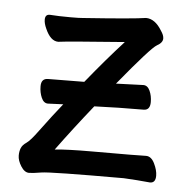

<svg xmlns="http://www.w3.org/2000/svg" viewBox="-43 -529 575 587"><g transform="rotate(5 245.0 -235.5)"><path d="M67 16Q53 16 42 -1.5Q31 -19 31 -34Q31 -47 35 -57Q39 -67 51 -75Q63 -83 87 -116Q124 -166 153 -202L106 -200Q93 -200 86 -216Q79 -232 79 -251Q79 -275 100 -275L211 -276Q271 -350 324 -408Q149 -395 121 -391Q97 -391 81 -428Q74 -443 74 -455Q74 -471 88 -471Q115 -469 152 -469Q180 -469 189 -470Q345 -481 382 -487Q410 -487 431 -452Q440 -439 440 -429Q440 -416 422.5 -406.5Q405 -397 308 -279L392 -282Q405 -282 412 -266.5Q419 -251 419 -232Q419 -207 399 -207Q322 -207 248 -204Q188 -129 139 -62Q176 -66 253 -66Q403 -66 419 -67Q435 -67 445 -46.5Q455 -26 455 -9Q455 13 438 13Q397 9 357 7Q132 7 105 11.5Q78 16 67 16Z"/></g></svg>

Font: ToneOZ-Pinyin-WenKai-Medium
Style: Medium
Weight: 700
Designer: Fontworks Inc.
Foundry: ToneOZ
Version: Version 0.240331